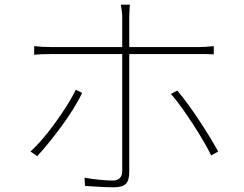

<svg xmlns="http://www.w3.org/2000/svg" viewBox="-20 -787 1040 820"><path d="M535 -767Q534 -760 533.5 -750.5Q533 -741 532.5 -731Q532 -721 532 -712Q532 -689 532 -656.5Q532 -624 532 -593.5Q532 -563 532 -543Q532 -523 532 -483Q532 -443 532 -392.5Q532 -342 532 -289Q532 -236 532 -187.5Q532 -139 532 -103Q532 -67 532 -52Q532 -17 517.5 -2Q503 13 465 13Q450 13 427 12Q404 11 381.5 9.5Q359 8 343 7L341 -28Q375 -22 407.5 -19Q440 -16 461 -16Q482 -16 492 -26.5Q502 -37 502 -57Q502 -75 502 -114Q502 -153 502 -203.5Q502 -254 502 -308.5Q502 -363 502 -412Q502 -461 502 -496Q502 -531 502 -543Q502 -560 502 -591.5Q502 -623 502 -656.5Q502 -690 502 -712Q502 -725 500 -741.5Q498 -758 496 -767ZM126 -590Q146 -588 160.5 -587Q175 -586 199 -586Q211 -586 248.5 -586Q286 -586 340 -586Q394 -586 455.5 -586Q517 -586 578.5 -586Q640 -586 693 -586Q746 -586 782 -586Q818 -586 828 -586Q842 -586 859 -587Q876 -588 893 -590V-555Q877 -556 861 -556Q845 -556 829 -556Q819 -556 783 -556Q747 -556 694 -556Q641 -556 579.5 -556Q518 -556 456.5 -556Q395 -556 341 -556Q287 -556 249.5 -556Q212 -556 200 -556Q177 -556 161 -555.5Q145 -555 126 -553ZM331 -390Q316 -359 293 -322Q270 -285 242.5 -247.5Q215 -210 188 -177Q161 -144 139 -120L110 -140Q135 -162 163 -195Q191 -228 218 -265.5Q245 -303 267.5 -339Q290 -375 304 -404ZM737 -400Q758 -376 782 -343Q806 -310 830.5 -273Q855 -236 876 -201.5Q897 -167 912 -140L882 -123Q869 -150 848.5 -185Q828 -220 804 -257Q780 -294 755.5 -328Q731 -362 710 -386Z"/></svg>

Font: Noto Sans SC Thin Thin
Style: Regular
Weight: 250
Version: Version 2.004-H2;hotconv 1.0.118;makeotfexe 2.5.65603